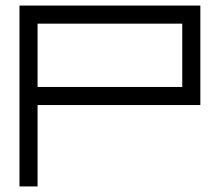

<svg xmlns="http://www.w3.org/2000/svg" viewBox="-20 -670 789 690"><path d="M635 -357.5V-585H115V-357.5ZM700 -357.5V-292.5H115V0H50V-585V-650H700V-585ZM700 -357.5Z"/></svg>

Font: skuare
Style: Regular
Weight: 400
Designer: Dinesh Verma
Version: 0.0.1;FontRapid 1.4.1